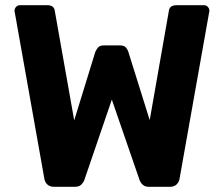

<svg xmlns="http://www.w3.org/2000/svg" viewBox="-20 -720 863 740"><path d="M188 0Q172 0 162.5 -9Q153 -18 151 -31L37 -672Q36 -674 36 -676Q36 -678 36 -679Q36 -687 42 -693.5Q48 -700 57 -700H162Q188 -700 191 -679L266 -256L347 -519Q350 -527 357 -536Q364 -545 380 -545H443Q459 -545 466 -536Q473 -527 475 -519L557 -257L631 -679Q634 -700 661 -700H766Q775 -700 781 -693.5Q787 -687 787 -679Q787 -678 787 -676Q787 -674 786 -672L672 -31Q670 -18 660.5 -9Q651 0 635 0H554Q538 0 529.5 -8.5Q521 -17 518 -26L411 -336L305 -26Q302 -17 293.5 -8.5Q285 0 268 0Z"/></svg>

Font: Rubik SemiBold
Style: Regular
Weight: 600
Designer: Hubert and Fischer
Foundry: Hubert and Fischer
Version: Version 2.300;gftools[0.9.30]